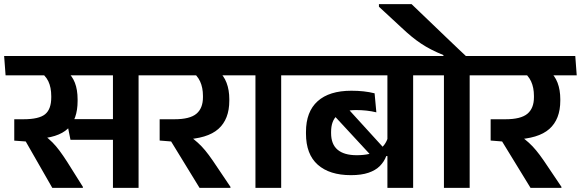

<svg xmlns="http://www.w3.org/2000/svg" viewBox="-42 -909 2810 929"><path d="M628.5 -577H504.5V0H628.5ZM466.5 -544.5H726L719 -638H459.5ZM673.5 -544.5 667 -638H-22L-15 -544.5ZM279 -332.5 299 -232.5H530.5V-332.5ZM359 0V-5L283 -126Q263 -157 246.5 -179.2Q230 -201.5 212 -219.8Q194 -238 169.5 -256.5V-307L27 -332V-228.5L82.5 -224.5L211 0ZM278 -566.5H144.5Q177.5 -545.5 191.8 -515.8Q206 -486 206 -443.5V-438Q206 -380.5 176.2 -356.2Q146.5 -332 71.5 -332H27L90.5 -235.5L130.5 -237Q239 -241.5 286.2 -286.5Q333.5 -331.5 333.5 -420.5V-427.5Q333.5 -475 320.2 -509Q307 -543 278 -566.5Z M1147 -544.5 1140 -638H681.5L688 -544.5ZM1073 0V-5L987.5 -132Q967.5 -161 950.8 -181.2Q934 -201.5 915.2 -218.5Q896.5 -235.5 870.5 -254.5V-289L730.5 -332V-229L786 -224.5L923.5 0ZM1013 -566.5H882Q912.5 -545 926.2 -515Q940 -485 940 -445V-438.5Q940 -385 908.2 -358.5Q876.5 -332 802.5 -332H730.5L799.5 -233L846 -234Q961.5 -238 1014.5 -285Q1067.5 -332 1067.5 -422V-429Q1067.5 -473.5 1054.2 -508.5Q1041 -543.5 1013 -566.5Z M1318.5 0V-577H1194V0ZM1415.5 -544.5 1408.5 -638H1096.5L1104.5 -544.5Z M1957 -577H1832.5V0H1957ZM1795 -544.5H2054L2047 -638H1787.5ZM1378.5 -544.5H1975.5L1968.5 -638H1371.5ZM1555.5 -370.5 1771 -137.5 1824.5 -182.5 1619 -408ZM1438.5 -262.5Q1438.5 -162.5 1495.5 -112Q1552.5 -61.5 1656 -61.5Q1706.5 -61.5 1741 -73.2Q1775.5 -85 1796.2 -106Q1817 -127 1827 -154H1841L1835.5 -246Q1824 -204 1787 -181Q1750 -158 1684 -158Q1623 -158 1591.5 -184.5Q1560 -211 1560 -265V-270.5Q1560 -325 1589.8 -350.8Q1619.5 -376.5 1681 -376.5Q1707 -376.5 1731.5 -373.8Q1756 -371 1779 -365.5L1770.5 -457.5Q1744.5 -464 1717 -467Q1689.5 -470 1658 -470Q1551 -470 1494.8 -419.2Q1438.5 -368.5 1438.5 -271Z M2230.5 0V-577H2106V0ZM2327.5 -544.5 2320.5 -638H2008.5L2016.5 -544.5ZM1791.5 -889V-876.5L1899 -777Q1925.5 -752 1948.5 -733Q1971.5 -714 1994.8 -698.5Q2018 -683 2044.2 -669.5Q2070.5 -656 2103.5 -642.5V-618.5H2217.5V-633Q2202 -647.5 2175.2 -672.8Q2148.5 -698 2116.5 -728.8Q2084.5 -759.5 2052.2 -790.5Q2020 -821.5 1993 -847.2Q1966 -873 1949.5 -889Z M2748.5 -544.5 2741.5 -638H2283L2289.5 -544.5ZM2674.5 0V-5L2589 -132Q2569 -161 2552.2 -181.2Q2535.5 -201.5 2516.8 -218.5Q2498 -235.5 2472 -254.5V-289L2332 -332V-229L2387.5 -224.5L2525 0ZM2614.5 -566.5H2483.5Q2514 -545 2527.8 -515Q2541.5 -485 2541.5 -445V-438.5Q2541.5 -385 2509.8 -358.5Q2478 -332 2404 -332H2332L2401 -233L2447.5 -234Q2563 -238 2616 -285Q2669 -332 2669 -422V-429Q2669 -473.5 2655.8 -508.5Q2642.5 -543.5 2614.5 -566.5Z"/></svg>

Font: Anek Devanagari SemiBold
Style: Regular
Weight: 600
Designer: Kailash Malviya (Devanagari) & Yesha Goshar (Latin)
Foundry: Ek Type
Version: Version 1.003